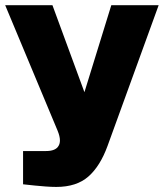

<svg xmlns="http://www.w3.org/2000/svg" viewBox="-30 -550 640 750"><path d="M-9.8 -529.8H174.8L299.8 -189.9L404.8 -529.8H589.8L390.1 20Q361.3 99.1 315.2 139.6Q269 180.2 189.9 180.2Q170.9 180.2 148.4 178.5Q126 176.8 106 174.8Q83 172.9 60.1 169.9V40H149.9Q188 40 199.2 19Q204.1 10.3 204.1 -1.5Q204.1 -17.6 194.8 -40Z"/></svg>

Font: Russo One
Style: Regular
Weight: 400
Designer: Jovanny lemonad
Foundry: Jovanny Lemonad
Version: Version 1.000